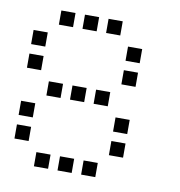

<svg xmlns="http://www.w3.org/2000/svg" viewBox="-76 -750 752 801"><g transform="rotate(10 300.0 -350.0)"><path d="M121 -680Q120 -680 120 -680Q120 -680 120 -679V-621Q120 -620 120 -620Q120 -620 121 -620H179Q180 -620 180 -620Q180 -620 180 -621V-679Q180 -680 180 -680Q180 -680 179 -680ZM221 -680Q220 -680 220 -680Q220 -680 220 -679V-621Q220 -620 220 -620Q220 -620 221 -620H279Q280 -620 280 -620Q280 -620 280 -621V-679Q280 -680 280 -680Q280 -680 279 -680ZM321 -680Q320 -680 320 -680Q320 -680 320 -679V-621Q320 -620 320 -620Q320 -620 321 -620H379Q380 -620 380 -620Q380 -620 380 -621V-679Q380 -680 380 -680Q380 -680 379 -680ZM21 -580Q20 -580 20 -580Q20 -580 20 -579V-521Q20 -520 20 -520Q20 -520 21 -520H79Q80 -520 80 -520Q80 -520 80 -521V-579Q80 -580 80 -580Q80 -580 79 -580ZM421 -580Q420 -580 420 -580Q420 -580 420 -579V-521Q420 -520 420 -520Q420 -520 421 -520H479Q480 -520 480 -520Q480 -520 480 -521V-579Q480 -580 480 -580Q480 -580 479 -580ZM21 -480Q20 -480 20 -480Q20 -480 20 -479V-421Q20 -420 20 -420Q20 -420 21 -420H79Q80 -420 80 -420Q80 -420 80 -421V-479Q80 -480 80 -480Q80 -480 79 -480ZM421 -480Q420 -480 420 -480Q420 -480 420 -479V-421Q420 -420 420 -420Q420 -420 421 -420H479Q480 -420 480 -420Q480 -420 480 -421V-479Q480 -480 480 -480Q480 -480 479 -480ZM121 -380Q120 -380 120 -380Q120 -380 120 -379V-321Q120 -320 120 -320Q120 -320 121 -320H179Q180 -320 180 -320Q180 -320 180 -321V-379Q180 -380 180 -380Q180 -380 179 -380ZM221 -380Q220 -380 220 -380Q220 -380 220 -379V-321Q220 -320 220 -320Q220 -320 221 -320H279Q280 -320 280 -320Q280 -320 280 -321V-379Q280 -380 280 -380Q280 -380 279 -380ZM321 -380Q320 -380 320 -380Q320 -380 320 -379V-321Q320 -320 320 -320Q320 -320 321 -320H379Q380 -320 380 -320Q380 -320 380 -321V-379Q380 -380 380 -380Q380 -380 379 -380ZM21 -280Q20 -280 20 -280Q20 -280 20 -279V-221Q20 -220 20 -220Q20 -220 21 -220H79Q80 -220 80 -220Q80 -220 80 -221V-279Q80 -280 80 -280Q80 -280 79 -280ZM421 -280Q420 -280 420 -280Q420 -280 420 -279V-221Q420 -220 420 -220Q420 -220 421 -220H479Q480 -220 480 -220Q480 -220 480 -221V-279Q480 -280 480 -280Q480 -280 479 -280ZM21 -180Q20 -180 20 -180Q20 -180 20 -179V-121Q20 -120 20 -120Q20 -120 21 -120H79Q80 -120 80 -120Q80 -120 80 -121V-179Q80 -180 80 -180Q80 -180 79 -180ZM421 -180Q420 -180 420 -180Q420 -180 420 -179V-121Q420 -120 420 -120Q420 -120 421 -120H479Q480 -120 480 -120Q480 -120 480 -121V-179Q480 -180 480 -180Q480 -180 479 -180ZM121 -80Q120 -80 120 -80Q120 -80 120 -79V-21Q120 -20 120 -20Q120 -20 121 -20H179Q180 -20 180 -20Q180 -20 180 -21V-79Q180 -80 180 -80Q180 -80 179 -80ZM221 -80Q220 -80 220 -80Q220 -80 220 -79V-21Q220 -20 220 -20Q220 -20 221 -20H279Q280 -20 280 -20Q280 -20 280 -21V-79Q280 -80 280 -80Q280 -80 279 -80ZM321 -80Q320 -80 320 -80Q320 -80 320 -79V-21Q320 -20 320 -20Q320 -20 321 -20H379Q380 -20 380 -20Q380 -20 380 -21V-79Q380 -80 380 -80Q380 -80 379 -80Z"/></g></svg>

Font: Doto Medium
Style: Regular
Weight: 500
Monospace: yes
Version: Version 1.000